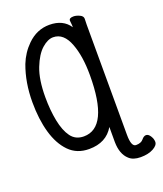

<svg xmlns="http://www.w3.org/2000/svg" viewBox="-159 -822 929 1094"><g transform="rotate(-20 305.5 -275.5)"><path d="M434 145Q395 110 394 37V-55Q348 24 244 24Q170 24 123 -24Q76 -72 53 -153Q30 -234 30 -337Q30 -457 67 -556Q91 -617 137 -662Q195 -719 271 -719Q354 -719 393 -660Q393 -676 391.5 -685Q390 -694 390 -701Q390 -717 417 -717Q433 -717 453 -708Q473 -699 473 -683L472 -646L473 21Q473 94 502 94Q533 94 546.5 77Q560 60 574 60Q588 60 599.5 78Q611 96 611 114Q611 135 580.5 151.5Q550 168 504 168Q458 168 434 145ZM240 -54Q391 -54 391 -371Q391 -486 362 -562Q331 -645 267 -645Q234 -645 198 -613Q162 -581 135.5 -513.5Q109 -446 109 -339Q109 -260 122 -194.5Q135 -129 162.5 -91.5Q190 -54 240 -54Z"/></g></svg>

Font: LXGW WenKai Mono Medium
Style: Regular
Weight: 500
Monospace: yes
Designer: LXGW / Fontworks Inc.
Foundry: LXGW / Fontworks Inc.
Version: Version 1.520; June 14, 2025